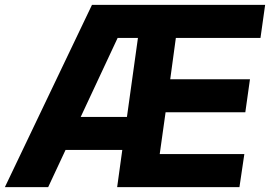

<svg xmlns="http://www.w3.org/2000/svg" viewBox="-47 -765 1104 785"><path d="M-27 0 329 -745H1037L1018 -610H672L649 -441H975L956 -306H630L606 -135H952L932 0H432L453 -152H221L150 0ZM283 -287H472L517 -610H434Z"/></svg>

Font: Plus Jakarta Sans ExtraBold
Style: Italic
Weight: 800
Italic angle: -8°
Designer: Gumpita Rahayu
Foundry: Tokotype
Version: Version 2.071; ttfautohint (v1.8.4.7-5d5b);gftools[0.9.29]